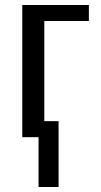

<svg xmlns="http://www.w3.org/2000/svg" viewBox="-20 -548 405 767"><path d="M69 -528H335V-464H157V-64H214V199H134V0H69Z"/></svg>

Font: Libra Sans
Style: Regular
Weight: 400
Foundry: Context Ltd
Version: Version 1.002